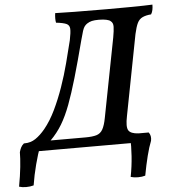

<svg xmlns="http://www.w3.org/2000/svg" viewBox="-115 -732 873 958"><g transform="rotate(-5 321.0 -253.0)"><path d="M-21 0 -12 -45Q19 -45 43.5 -61.5Q68 -78 92 -107Q123 -145 148 -197Q173 -249 193.5 -307.5Q214 -366 229.5 -425.5Q245 -485 258 -538Q266 -577 265 -595Q264 -613 248.5 -620Q233 -627 197 -631Q195 -640 195 -652.5Q195 -665 197 -679Q230 -678 292.5 -677Q355 -676 454 -676Q525 -676 568 -676.5Q611 -677 638 -677.5Q665 -678 684 -679Q684 -665 681.5 -652.5Q679 -640 673 -631Q647 -629 630 -621Q613 -613 604 -594.5Q595 -576 587 -540L509 -136Q498 -83 509 -65Q520 -47 559 -45L550 0ZM119 -48H293Q328 -48 348.5 -54Q369 -60 380 -79.5Q391 -99 398 -136L475 -533Q481 -566 481.5 -586Q482 -606 469 -615Q464 -620 449 -623.5Q434 -627 410 -627Q389 -627 376 -624Q363 -621 351 -613Q344 -608 338.5 -601Q333 -594 328 -579Q323 -564 315 -533Q287 -425 264.5 -348Q242 -271 221.5 -216.5Q201 -162 177 -122Q153 -82 119 -48ZM501 168Q511 117 514.5 65.5Q518 14 516 -27L540 -45H610Q623 -28 618 -3Q606 27 595 70.5Q584 114 574 168Q558 173 537.5 173Q517 173 501 168ZM-58 168Q-48 114 -43.5 70.5Q-39 27 -39 -3Q-36 -15 -30.5 -26Q-25 -37 -15 -45H48L65 -27Q50 14 36.5 65.5Q23 117 15 168Q-3 173 -23 173Q-43 173 -58 168Z"/></g></svg>

Font: Vollkorn Medium
Style: Italic
Weight: 500
Italic angle: -11°
Designer: Friedrich Althausen
Foundry: Friedrich Althausen
Version: Version 5.000